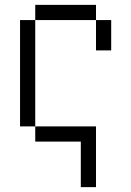

<svg xmlns="http://www.w3.org/2000/svg" viewBox="-20 -645 540 790"><path d="M312.5 -62.5V125H375Q375 125 375 -125H125V-62.5ZM125 -125V-562.5H62.5V-125ZM375 -562.5Q375 -562.5 375 -437.5H437.5Q437.5 -437.5 437.5 -562.5ZM125 -562.5H375V-625H125Z"/></svg>

Font: CalcUnifontExMono
Style: Regular
Weight: 500
Version: Version 15.0.06